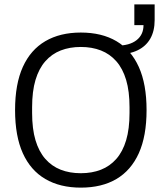

<svg xmlns="http://www.w3.org/2000/svg" viewBox="-20 -847 740 879"><path d="M350 12Q255 12 187.5 -27.5Q120 -67 84.5 -145.5Q49 -224 49 -343Q49 -462 84.5 -540.5Q120 -619 187.5 -658.5Q255 -698 350 -698Q446 -698 513 -658.5Q580 -619 615.5 -540.5Q651 -462 651 -343Q651 -224 615.5 -145.5Q580 -67 513 -27.5Q446 12 350 12ZM350 -54Q401 -54 442 -70Q483 -86 512.5 -119.5Q542 -153 557.5 -205Q573 -257 573 -330V-356Q573 -429 557.5 -481Q542 -533 512.5 -566.5Q483 -600 442 -616Q401 -632 350 -632Q299 -632 258 -616Q217 -600 187.5 -566.5Q158 -533 142.5 -481Q127 -429 127 -356V-330Q127 -257 142.5 -205Q158 -153 187.5 -119.5Q217 -86 258 -70Q299 -54 350 -54ZM515 -598V-638Q573 -638 605 -663Q637 -688 637 -732H595V-827H688V-755Q688 -705 668 -670Q648 -635 609.5 -616.5Q571 -598 515 -598Z"/></svg>

Font: Archivo SemiCondensed Light
Style: Regular
Weight: 300
Width: 4
Designer: Hector Gatti
Foundry: Omnibus-Type
Version: Version 2.001